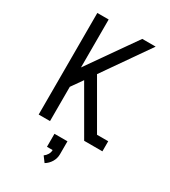

<svg xmlns="http://www.w3.org/2000/svg" viewBox="-232 -847 1064 1203"><g transform="rotate(30 300.0 -245.0)"><path d="M107 0V-735H189V-388L432 -735H529L297 -402L487 -73H568V0H436L246 -329L189 -248V0ZM291 245 262 206Q276 196 285 181Q294 166 294 149H253V55H347V149Q347 164 343 178Q339 192 331.5 204.5Q324 217 313.5 227.5Q303 238 291 245Z"/></g></svg>

Font: Nova Nerd Font
Style: Regular
Weight: 400
Designer: Belleve Invis
Foundry: Belleve Invis
Version: Version 24.1.4; ttfautohint (v1.8.4);Nerd Fonts 3.1.1